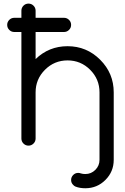

<svg xmlns="http://www.w3.org/2000/svg" viewBox="-20 -801 685 1056"><path d="M527.3 -293Q527.3 -365.7 475.8 -417.2Q424.3 -468.8 351.6 -468.8Q278.8 -468.8 227.3 -417.2Q175.8 -365.7 175.8 -293V-39.1Q175.8 -22.9 164.3 -11.5Q152.8 0 136.7 0Q120.6 0 109.1 -11.5Q97.7 -22.9 97.7 -39.1V-625H58.6Q42.5 -625 31 -636.5Q19.5 -647.9 19.5 -664.1Q19.5 -680.2 31 -691.7Q42.5 -703.1 58.6 -703.1H97.7V-742.2Q97.7 -758.3 109.1 -769.8Q120.6 -781.2 136.7 -781.2Q152.8 -781.2 164.3 -769.8Q175.8 -758.3 175.8 -742.2V-703.1H332Q348.1 -703.1 359.6 -691.7Q371.1 -680.2 371.1 -664.1Q371.1 -647.9 359.6 -636.5Q348.1 -625 332 -625H175.8V-476.1Q249 -546.9 351.6 -546.9Q456.5 -546.9 531 -472.4Q605.5 -397.9 605.5 -293V78.1Q605.5 143.1 559.8 188.7Q514.2 234.4 449.2 234.4Q418.5 234.4 395 225.1Q388.2 222.2 382.8 216.3Q371.1 205.1 371.1 189Q371.1 172.9 382.6 161.4Q394 149.9 410.2 149.9Q418 149.9 424.8 152.8Q436 156.2 449.2 156.2Q481.4 156.2 504.4 133.3Q527.3 110.4 527.3 78.1Z"/></svg>

Font: Comfortaa
Style: Regular
Weight: 400
Designer: Johan Aakerlund - aajohan
Foundry: Johan Aakerlund
Version: Version 2.004 2013